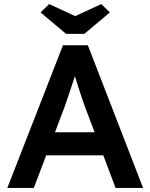

<svg xmlns="http://www.w3.org/2000/svg" viewBox="-20 -922 738 942"><path d="M289 -700H411L682 0H547L397 -398Q392 -410 383.5 -436Q375 -462 365 -492.5Q355 -523 347 -549.5Q339 -576 335 -588L360 -589Q354 -569 346 -544Q338 -519 329 -492Q320 -465 311.5 -440Q303 -415 296 -395L146 0H16ZM185 -273H504L552 -160H140ZM304 -756 179 -861 221 -902 349 -843 477 -902 519 -861 394 -756Z"/></svg>

Font: Mach Medium
Style: Regular
Weight: 500
Version: Version 1.002